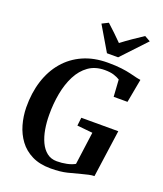

<svg xmlns="http://www.w3.org/2000/svg" viewBox="-176 -1107 1039 1227"><g transform="rotate(20 343.0 -493.0)"><path d="M316.5 8.5Q242 8.5 189.2 -17.8Q136.5 -44 103.5 -88.5Q70.5 -133 54.5 -189Q38.5 -245 37.5 -304.5Q36.5 -403.5 62.5 -485.5Q88.5 -567.5 139.5 -627.2Q190.5 -687 263.8 -719.5Q337 -752 430.5 -752Q486.5 -752 524 -747.2Q561.5 -742.5 587.2 -736.2Q613 -730 633 -725Q640.5 -723.5 647.8 -722Q655 -720.5 663 -719.5L633.5 -559.5H539.5L532 -674.5Q515.5 -685 491 -693Q466.5 -701 428.5 -701Q364 -701 318.8 -668.8Q273.5 -636.5 245.2 -581.2Q217 -526 204 -456.2Q191 -386.5 191.5 -311Q191.5 -261 199.5 -214Q207.5 -167 225 -129.5Q242.5 -92 270.5 -70Q298.5 -48 338 -48Q372.5 -48 405 -54.8Q437.5 -61.5 460 -74.5L490 -297L384.5 -307.5L391 -363H642.5L597.5 -41.5Q582 -41.5 559.8 -36.8Q537.5 -32 516 -26Q476 -15 428.8 -3.2Q381.5 8.5 316.5 8.5ZM404 -806.5 306 -972.5 349 -994Q376 -969.5 402.2 -944.5Q428.5 -919.5 453.5 -894Q487.5 -920 523.5 -944.8Q559.5 -969.5 596 -993.5L635 -971.5L480 -806.5Z"/></g></svg>

Font: Merriweather 48pt
Style: Bold Italic
Weight: 700
Italic angle: -7.8°
Version: Version 2.101